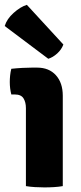

<svg xmlns="http://www.w3.org/2000/svg" viewBox="-27 -790 345 815"><path d="M239.5 0Q223 3 202.5 4.2Q182 5.5 161.5 5.5Q142 5.5 121.2 4.2Q100.5 3 83 0V-331Q83 -356 72.8 -372.5Q62.5 -389 36 -389H21Q14.5 -414.5 14.5 -442Q14.5 -455 16 -469.8Q17.5 -484.5 21 -498Q44 -500.5 68.2 -501.8Q92.5 -503 109 -503H130.5Q181 -503 210.2 -470.8Q239.5 -438.5 239.5 -383.5ZM87 -769.5Q59.5 -761 30.8 -735.2Q2 -709.5 -7 -679.5L178 -540.5Q197.5 -546.5 215.8 -563Q234 -579.5 242 -601Z"/></svg>

Font: Signika Light
Style: Bold
Weight: 700
Version: Version 2.003;gftools[0.9.32]